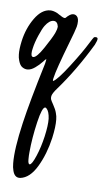

<svg xmlns="http://www.w3.org/2000/svg" viewBox="-55 -284 289 516"><g transform="rotate(5 89.5 -26.0)"><path d="M84 -212.9Q82 -227.1 71.3 -227.1Q60.1 -227.1 48.3 -211.4Q42.5 -203.6 33.9 -183.8Q25.4 -164.1 22 -148.4Q20 -141.1 20 -134.3Q20 -128.9 22 -127Q23.4 -125.5 25.4 -125.5Q34.7 -125.5 53.2 -153.1Q71.8 -180.7 78.6 -194.8Q83.5 -205.1 84 -212.9ZM172.4 -176.3Q181.2 -190.4 183.6 -192.9Q185.1 -193.4 188 -193.4Q193.4 -193.4 193.4 -189Q193.4 -184.6 187.5 -172.9Q144 -100.6 96.2 -45.9Q85 -33.2 83 -25.4Q82 -20 83 -16.6Q84 -13.2 90.3 -2Q96.7 9.3 99.1 19Q101.6 27.3 101.6 36.6Q102.1 55.7 95.2 86.9Q85 130.9 64.9 164.6Q44.9 198.2 19 201.2H16.6Q3.4 201.2 -1 183.6Q-3.4 174.8 -3.4 163.6Q-3.9 125.5 12.7 54.2Q26.4 -4.9 58.6 -110.4Q61 -120.1 61 -121.6Q61 -122.6 60.5 -122.6Q59.1 -122.6 51.8 -114.5Q44.4 -106.4 33.4 -98.6Q22.5 -90.8 12.7 -90.8Q5.4 -90.8 -1.5 -95.7Q-7.8 -100.1 -11.2 -112.3Q-13.7 -120.6 -13.7 -128.9Q-14.2 -143.1 -9.3 -165.5Q-1.5 -200.7 17.8 -227.5Q37.1 -254.4 60.1 -254.4Q68.4 -254.4 79.1 -249Q80.1 -248.5 85 -245.1Q89.8 -241.7 94 -239.5Q98.1 -237.3 100.6 -237.3Q102.1 -237.3 102.5 -237.8Q114.3 -249.5 122.1 -249.5Q126.5 -249.5 128.9 -248Q136.7 -243.7 136.7 -231.9Q136.7 -224.1 134.8 -216.8Q131.8 -205.6 119.1 -173.3Q89.4 -96.2 85 -75.7Q83.5 -70.3 83.5 -67.9Q83.5 -67.4 84 -66.4V-65.9Q95.2 -70.3 126 -110.4Q156.7 -150.4 172.4 -176.3ZM37.6 129.9Q36.6 138.2 36.6 149.9Q36.6 162.6 41 162.6Q46.9 162.6 57.4 138.2Q67.9 113.8 74.7 84Q81.5 53.7 81.1 36.1Q80.1 16.1 72.8 8.8Q70.8 6.8 69.3 6.8Q61 6.8 51.3 47.9Q41 91.8 37.6 129.9Z"/></g></svg>

Font: Sintesa 4
Style: 4
Weight: 400
Version: Version 001.000